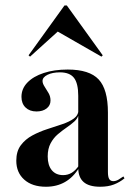

<svg xmlns="http://www.w3.org/2000/svg" viewBox="-20 -689 503 720"><path d="M273.4 -208.1V-329.8Q273.4 -376.6 257.3 -397.2Q241.1 -417.7 204.8 -417.7Q176.6 -417.7 158.1 -408.5Q139.5 -399.2 139.5 -385.5Q139.5 -375.8 147.2 -364.1Q154.8 -352.4 162.1 -339.9Q169.4 -327.4 169.4 -312.1Q169.4 -293.5 154.8 -282.3Q140.3 -271 116.9 -271Q91.1 -271 75.8 -285.9Q60.5 -300.8 60.5 -325.8Q60.5 -356.5 82.7 -379.4Q104.8 -402.4 144 -415.3Q183.1 -428.2 233.9 -428.2Q315.3 -428.2 350 -391.1Q384.7 -354 384.7 -266.9V-208.1ZM152.4 11.3Q100.8 11.3 71 -15.3Q41.1 -41.9 41.1 -86.3Q41.1 -121.8 58.1 -144.4Q75 -166.9 101.2 -181Q127.4 -195.2 157.3 -204.8Q187.1 -214.5 213.7 -223.4Q240.3 -232.3 257.3 -244.8Q274.2 -257.3 274.2 -277.4L275 -260.5Q271.8 -245.2 258.9 -233.5Q246 -221.8 229.4 -210.5Q212.9 -199.2 196.8 -185.5Q180.6 -171.8 169.8 -151.6Q158.9 -131.5 158.9 -102.4Q158.9 -69.4 174.2 -50.8Q189.5 -32.3 216.9 -32.3Q234.7 -32.3 249.6 -41.5Q264.5 -50.8 276.6 -69.4V-59.7Q254.8 -24.2 223.8 -6.5Q192.7 11.3 152.4 11.3ZM384.7 -44.4Q384.7 -25.8 389.5 -17.7Q394.4 -9.7 404.8 -9.7Q414.5 -9.7 424.2 -15.3Q433.9 -21 442.7 -27.4L446.8 -20.2Q429 -5.6 407.3 2.8Q385.5 11.3 355.6 11.3Q313.7 11.3 293.5 -6.5Q273.4 -24.2 273.4 -59.7V-208.1H384.7ZM92.7 -476.6 87.1 -481.5 221.8 -668.5H230.6L365.3 -481.5L360.5 -476.6L179 -580.6L211.3 -583.9Z"/></svg>

Font: Playfair 144pt SemiCondensed
Style: Bold
Weight: 700
Width: 4
Designer: Claus Eggers Sørensen
Foundry: Claus Eggers Sørensen
Version: Version 2.203